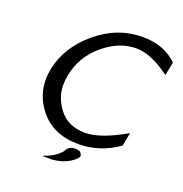

<svg xmlns="http://www.w3.org/2000/svg" viewBox="-134 -747 942 990"><g transform="rotate(20 336.5 -252.0)"><path d="M371.6 -62.5Q454.1 -62.5 590.3 -140.6L575.7 -66.9Q475.1 3.9 358.4 3.9Q218.3 3.9 143.1 -91.8Q86.9 -163.6 86.9 -252Q86.9 -281.2 93.3 -312.5Q118.2 -437.5 231 -533.2Q343.8 -628.9 484.4 -628.9Q600.6 -628.9 673.3 -558.1L658.7 -484.4Q553.7 -562.5 471.2 -562.5Q378.9 -562.5 293.7 -491.5Q208.5 -420.4 187 -312.5Q181.2 -283.2 181.2 -256.3Q181.2 -185.1 230.2 -123.8Q279.3 -62.5 371.6 -62.5ZM304.7 58.6Q306.2 51.8 318.6 41.5Q331.1 31.2 353 31.2Q375.5 31.2 383.8 41.5Q390.6 50.3 390.6 56.6V58.6Q387.2 75.2 350.6 97.7Q314 120.1 260.7 125H209.5L210.4 121.1Q246.1 110.8 278.3 86.9Q303.2 65.4 304.7 58.6Z"/></g></svg>

Font: Juliett
Style: Bold Italic
Weight: 700
Italic angle: -11.25°
Designer: GGBotNet
Foundry: GGBotNet
Version: 0.60